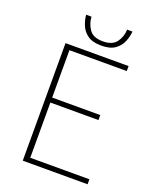

<svg xmlns="http://www.w3.org/2000/svg" viewBox="-154 -926 817 1013"><g transform="rotate(20 255.0 -419.0)"><path d="M100 0V-660H454V-632H132V-366H402V-338H132V-28H464V0ZM281 -712Q232 -712 204.5 -731.5Q177 -751 165 -780.5Q153 -810 151 -838H181Q183 -799 205 -767.5Q227 -736 281 -736Q335 -736 357.5 -767.5Q380 -799 381 -838H411Q409 -810 397 -780.5Q385 -751 357.5 -731.5Q330 -712 281 -712Z"/></g></svg>

Font: Source Sans 3
Style: Regular
Weight: 200
Designer: Paul D. Hunt
Foundry: Adobe
Version: Version 3.046;hotconv 1.0.118;makeotfexe 2.5.65603